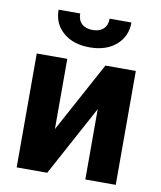

<svg xmlns="http://www.w3.org/2000/svg" viewBox="-83 -810 734 877"><g transform="rotate(10 283.5 -371.5)"><path d="M354.5 -742.7C354.5 -701.7 329.1 -678.2 286.6 -678.2C243.7 -678.2 217.8 -701.7 217.8 -742.7H117.7C117.7 -698.7 133.3 -663.6 164.6 -637.2C195.3 -610.8 236.3 -597.7 286.6 -597.7C336.9 -597.7 377.9 -610.8 409.2 -637.7C439.9 -664.6 455.6 -699.2 455.6 -742.7ZM195.8 -202.6V-528.3H54.2V0H195.8L372.6 -326.2V0H513.7V-528.3H372.6Z"/></g></svg>

Font: Roboto
Style: Bold
Weight: 700
Designer: Google
Version: Version 2.137; 2017